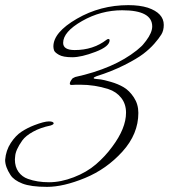

<svg xmlns="http://www.w3.org/2000/svg" viewBox="-129 -688 658 748"><path d="M168 -358 150 -357Q143 -357 143 -362Q143 -370 154 -383L164 -388Q315 -421 404 -492Q425 -509 432 -519L440 -529Q464 -561 464 -585Q464 -648 347 -648Q264 -648 190.5 -606Q117 -564 117 -521Q117 -493 162 -493Q234 -493 286 -533Q289 -536 293.5 -536Q298 -536 298 -531Q298 -507 243 -486Q188 -465 152.5 -465Q117 -465 100.5 -474.5Q84 -484 81.5 -492Q79 -500 79 -507Q79 -562 170.5 -615Q262 -668 371 -668Q415 -668 447 -658Q509 -637 509 -591Q509 -569 499.5 -553.5Q490 -538 472 -517.5Q454 -497 429 -478Q404 -459 355.5 -434.5Q307 -410 247 -391Q236 -387 236 -384Q236 -381 244.5 -380.5Q253 -380 264 -378.5Q275 -377 303 -369Q331 -361 353 -348Q375 -335 392.5 -308.5Q410 -282 410 -248Q410 -166 348 -97.5Q286 -29 202 5.5Q118 40 54.5 40Q-9 40 -42 27Q-75 14 -88 -6Q-109 -38 -109 -65Q-106 -102 -87 -131Q-68 -160 -45 -175Q-22 -190 4 -200Q43 -215 61.5 -215Q80 -215 80 -207Q80 -203 68 -199Q29 -191 0 -175Q-29 -159 -42 -141Q-69 -103 -70 -78L-71 -67Q-71 -38 -57 -18.5Q-43 1 -20 9Q16 22 62 22Q108 22 158.5 2.5Q209 -17 245 -48Q281 -79 308 -116Q362 -188 362 -249Q362 -283 343 -307Q324 -331 293 -341Q240 -358 183 -358Z"/></svg>

Font: Mr De Haviland
Style: Regular
Weight: 400
Designer: Alejandro Paul
Foundry: Alejandro Paul
Version: Version 1.000